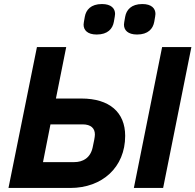

<svg xmlns="http://www.w3.org/2000/svg" viewBox="-20 -931 968 951"><path d="M459 -760C514 -760 538 -789 544 -823C548 -847 550 -855 550 -862C550 -889 531 -911 485 -911C430 -911 406 -882 400 -848C396 -824 394 -816 394 -809C394 -782 413 -760 459 -760ZM659 -760C714 -760 738 -789 744 -823C748 -847 750 -855 750 -862C750 -889 731 -911 685 -911C630 -911 606 -882 600 -848C596 -824 594 -816 594 -809C594 -782 613 -760 659 -760ZM22 0H328C486 0 600 -102 600 -258C600 -375 522 -443 383 -443H257L308 -698H163ZM643 0H788L928 -698H783ZM193 -128 230 -315H389C431 -315 450 -295 450 -265C450 -252 445 -229 439 -201C428 -149 391 -128 347 -128Z"/></svg>

Font: Braiins Sans
Style: Bold Italic
Weight: 700
Italic angle: -11.31°
Designer: Mike Abbink, Paul van der Laan, Pieter van Rosmalen, Jiri Chlebus, Lubos Buracinsky
Foundry: Bold Monday, Sudetype
Version: Version 1.000;hotconv 1.0.109;makeotfexe 2.5.65596